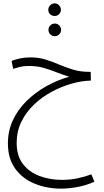

<svg xmlns="http://www.w3.org/2000/svg" viewBox="-20 -727 621 1141"><path d="M342 394Q258 394 186 364.5Q114 335 70.5 275.5Q27 216 27 125Q27 50 57 -13.5Q87 -77 138.5 -127.5Q190 -178 255 -214.5Q320 -251 391 -271Q355 -282 318.5 -296.5Q282 -311 241.5 -323Q201 -335 152 -335Q121 -335 99 -329.5Q77 -324 58 -318L49 -365Q71 -374 100 -380Q129 -386 160 -386Q210 -386 251.5 -373Q293 -360 332.5 -343Q372 -326 415 -313Q458 -300 511 -300H519L520 -248Q466 -247 406 -230Q346 -213 288 -182Q230 -151 182.5 -106Q135 -61 107 -3.5Q79 54 79 122Q79 200 117 248.5Q155 297 216.5 319.5Q278 342 348 342Q396 342 439.5 333Q483 324 523 309L541 353Q494 374 442 384Q390 394 342 394ZM305 -632Q289 -632 278 -642.5Q267 -653 267 -669Q267 -684 278 -695.5Q289 -707 305 -707Q320 -707 331 -695.5Q342 -684 342 -669Q342 -653 331 -642.5Q320 -632 305 -632ZM306 -512Q290 -512 279 -523Q268 -534 268 -549Q268 -565 279 -576Q290 -587 306 -587Q321 -587 332 -576Q343 -565 343 -549Q343 -534 332 -523Q321 -512 306 -512Z"/></svg>

Font: Noto Sans Arabic SemCond Light
Style: Regular
Weight: 300
Width: 4
Designer: Monotype Design Team, Nadine Chahine, Nizar Qandah and Khaled Hosny
Foundry: Monotype Imaging Inc.
Version: Version 2.012; ttfautohint (v1.8.4.7-5d5b)